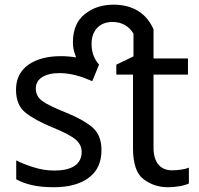

<svg xmlns="http://www.w3.org/2000/svg" viewBox="-20 -784 842 814"><path d="M410.2 -147.9C410.2 -190.4 397 -223.1 370.6 -245.1C344.2 -267.1 307.1 -287.6 258.8 -307.1C210.9 -326.2 177.7 -342.3 159.7 -355.5C141.1 -368.7 131.8 -386.2 131.8 -409.2C131.8 -448.7 168 -474.1 232.9 -474.1C281.2 -474.1 328.1 -459 371.1 -439.9L399.9 -509.8C373 -541 368.2 -572.3 368.2 -599.1C368.2 -652.3 399.9 -690.9 457 -690.9C498 -690.9 527.8 -671.9 545.9 -641.1V-544.9L473.1 -509.8V-467.8H543.9V-155.8C543.9 -90.8 558.6 -46.9 588.4 -24.4C618.2 -1.5 652.8 9.8 692.9 9.8C708 9.8 724.6 8.3 741.7 5.4C758.8 2.4 771.5 -1.5 780.8 -5.9V-73.2C763.7 -65.9 734.4 -62 709 -62C662.1 -62 630.9 -92.3 630.9 -158.2V-467.8H776.9V-536.1H630.9V-659.2C604 -723.1 547.4 -764.2 461.9 -764.2C413.6 -764.2 372.6 -751 339.4 -724.1C305.7 -697.3 289.1 -657.2 289.1 -604C289.1 -586.9 292 -570.3 297.9 -554.2C299.3 -549.3 301.3 -544.9 302.7 -540.5C282.2 -543.9 260.7 -545.9 237.8 -545.9C180.7 -545.9 134.8 -533.7 100.1 -509.3C65.4 -484.4 47.9 -449.2 47.9 -403.8C47.9 -359.9 61.5 -327.1 88.4 -306.2C115.2 -284.7 153.3 -264.2 202.1 -244.1C251.5 -224.1 284.2 -206.5 301.3 -191.9C317.9 -177.2 326.2 -160.2 326.2 -140.1C326.2 -91.8 291.5 -61 210 -61C180.7 -61 151.9 -65.4 123 -74.7C94.2 -83.5 69.8 -93.3 48.8 -104V-23.9C87.9 -2.4 137.2 9.8 208 9.8C270.5 9.8 319.8 -3.4 356 -30.3C392.1 -56.6 410.2 -95.7 410.2 -147.9Z"/></svg>

Font: Avrile Sans
Style: Regular
Weight: 400
Designer: Monotype Design Team, Google (font), Stefan Peev (BGR Cyrillic), Cristiano Sobral (main changes)
Foundry: The Avrile Sans Project Authors
Version: Version 3.110